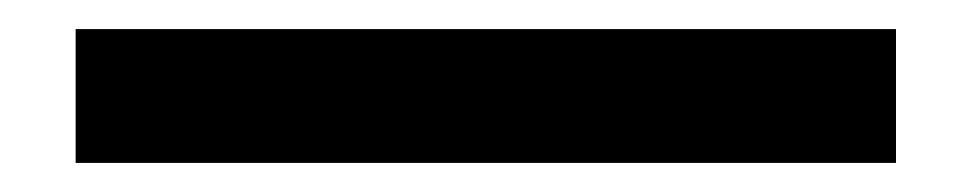

<svg xmlns="http://www.w3.org/2000/svg" viewBox="-20 100 671 132"><path d="M32 120V212H596V120Z"/></svg>

Font: Charger Pro
Style: ExBdNar
Weight: 400
Designer: Jasper
Foundry: Cannot Into Space Fonts
Version: Version 1.09